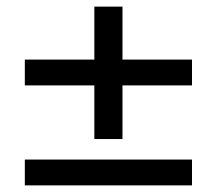

<svg xmlns="http://www.w3.org/2000/svg" viewBox="-20 -560 655 580"><path d="M265 -380V-540H350V-380H560V-302H350V-140H265V-302H55V-380ZM560 -78V0H55V-78Z"/></svg>

Font: Bitter
Style: Regular
Weight: 400
Designer: Sol Matas
Foundry: Sol Matas
Version: Version 1.300;PS 001.300;hotconv 1.0.70;makeotf.lib2.5.58329